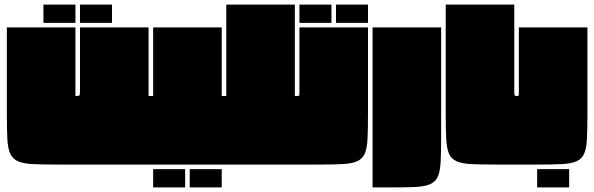

<svg xmlns="http://www.w3.org/2000/svg" viewBox="-20 -720 2600 840"><path d="M235 0Q168 0 125 -2Q82 -4 58.5 -14.5Q35 -25 24.5 -48.5Q14 -72 12 -115Q10 -158 10 -225V-600H310V-300Q325 -300 327.5 -302.5Q330 -305 330 -320V-600H630V-300H640V0ZM170 -700H310V-620H170ZM330 -700H470V-620H330Z M630 -153Q630 -164 630 -172.5Q630 -181 631 -194Q632 -207 634 -231.5Q636 -256 639 -300H650V-600H950V-300H960V0H639Q636 -37 633 -76.5Q630 -116 630 -153ZM650 20H790V100H650ZM810 20H950V100H810Z M970 -700H1270V-300H1280V0H959Q956 -37 953 -76.5Q950 -116 950 -153Q950 -164 950 -172.5Q950 -181 951 -194Q952 -207 954 -231.5Q956 -256 959 -300H970Z M1290 -600H1590V-225Q1590 -158 1588 -115Q1586 -72 1576 -48.5Q1566 -25 1542.5 -14.5Q1519 -4 1477 -2Q1435 0 1369 0H1279Q1276 -37 1273 -76.5Q1270 -116 1270 -153Q1270 -164 1270 -172.5Q1270 -181 1271 -194Q1272 -207 1274 -231.5Q1276 -256 1279 -300H1280Q1288 -300 1289 -302.5Q1290 -305 1290 -320ZM1290 -700H1430V-620H1290ZM1450 -700H1590V-620H1450Z M1610 100V-600H1910V-125Q1910 -58 1908 -15Q1906 28 1896 51.5Q1886 75 1862.5 85.5Q1839 96 1797 98Q1755 100 1688 100Z M2230 -700V-320Q2230 -305 2231.5 -302.5Q2233 -300 2240 -300V0H2152Q2085 0 2043 -2Q2001 -4 1977.5 -14.5Q1954 -25 1944 -48.5Q1934 -72 1932 -115Q1930 -158 1930 -225V-700Z M2250 -600H2550V-225Q2550 -158 2548 -115Q2546 -72 2536 -48.5Q2526 -25 2502.5 -14.5Q2479 -4 2437 -2Q2395 0 2329 0H2239Q2236 -37 2233 -76.5Q2230 -116 2230 -153Q2230 -164 2230 -172.5Q2230 -181 2231 -194Q2232 -207 2234 -231.5Q2236 -256 2239 -300H2240Q2248 -300 2249 -302.5Q2250 -305 2250 -320ZM2330 20H2470V100H2330Z"/></svg>

Font: Badeen Display
Style: Regular
Weight: 400
Version: Version 1.000; ttfautohint (v1.8.4.7-5d5b)